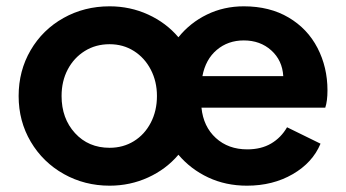

<svg xmlns="http://www.w3.org/2000/svg" viewBox="-20 -576 1095 608"><path d="M39 -272Q39 -352 77 -417Q115 -482 181 -519Q247 -556 327 -556Q392 -556 449 -530Q506 -504 545 -458Q582 -504 635.5 -530Q689 -556 752 -556Q834 -556 894 -520.5Q954 -485 985.5 -424Q1017 -363 1017 -290Q1017 -256 1010 -235H618Q624 -175 663.5 -139Q703 -103 763 -103Q807 -103 838.5 -121.5Q870 -140 889 -173L995 -121Q970 -61 907 -24.5Q844 12 762 12Q695 12 639.5 -14Q584 -40 545 -86Q506 -40 449 -14Q392 12 327 12Q248 12 182 -25Q116 -62 77.5 -127Q39 -192 39 -272ZM327 -108Q370 -108 404 -129Q438 -150 457.5 -187.5Q477 -225 477 -272Q477 -318 457.5 -355.5Q438 -393 404 -414.5Q370 -436 327 -436Q283 -436 248.5 -414.5Q214 -393 194.5 -356Q175 -319 175 -272Q175 -201 217.5 -154.5Q260 -108 327 -108ZM877 -335Q874 -385 839 -416.5Q804 -448 752 -448Q702 -448 666.5 -418Q631 -388 621 -335Z"/></svg>

Font: Eudoxus Sans
Style: Bold
Weight: 700
Designer: Stijn de Vries
Foundry: tokotype
Version: Version 2.005